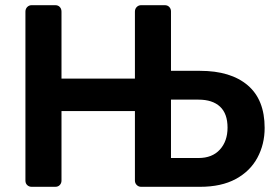

<svg xmlns="http://www.w3.org/2000/svg" viewBox="-20 -720 1075 740"><path d="M102 0Q92 0 85 -6.5Q78 -13 78 -24V-675Q78 -686 85 -693Q92 -700 102 -700H193Q204 -700 210.5 -693Q217 -686 217 -675V-417H500V-675Q500 -686 507 -693Q514 -700 524 -700H615Q626 -700 632.5 -693Q639 -686 639 -676V-447H751Q869 -447 934.5 -391.5Q1000 -336 1000 -227Q1000 -164 972 -112Q944 -60 888.5 -30Q833 0 751 0H524Q514 0 507 -7Q500 -14 500 -24V-292H217V-24Q217 -14 210.5 -7Q204 0 193 0ZM639 -111H745Q798 -111 827.5 -143.5Q857 -176 857 -228Q857 -282 828 -309Q799 -336 745 -336H639Z"/></svg>

Font: Rubik Light Medium
Style: Regular
Weight: 500
Version: Version 2.104